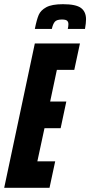

<svg xmlns="http://www.w3.org/2000/svg" viewBox="-37 -895 430 915"><path d="M-17 0 129 -688H344L317 -562H234L202 -411H279L252 -284H175L141 -126H226L199 0ZM373 -803Q373 -785 368 -757H286Q289 -769 289 -780Q289 -791 282.5 -796.5Q276 -802 258 -802Q233 -802 224 -791Q215 -780 210 -757H129Q138 -802 147.5 -824Q157 -846 183.5 -860.5Q210 -875 263 -875Q325 -875 349 -857Q373 -839 373 -803Z"/></svg>

Font: Saira Ultra Condensed Black
Style: Italic
Weight: 900
Width: 1
Italic angle: -12°
Designer: Hector Gatti with collaboration of the Omnibus-Type team
Foundry: Omnibus-Type
Version: Version 1.001; ttfautohint (v1.8)